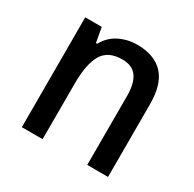

<svg xmlns="http://www.w3.org/2000/svg" viewBox="-126 -733 824 816"><g transform="rotate(30 285.5 -325.5)"><path d="M326 -600Q410 -600 454.5 -553.5Q499 -507 499 -407V-51H397V-389Q397 -451 374.5 -482.5Q352 -514 303 -514Q233 -514 205.5 -466.5Q178 -419 178 -324V-51H76V-590H157L170 -518H176Q199 -560 239.5 -580Q280 -600 326 -600Z"/></g></svg>

Font: Noto Sans Tamil UI SemiCondensed Medium
Style: Regular
Weight: 500
Width: 4
Designer: Jelle Bosma - Monotype Design Team
Foundry: Monotype Imaging Inc.
Version: Version 2.004; ttfautohint (v1.8.4.7-5d5b)